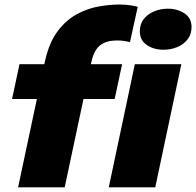

<svg xmlns="http://www.w3.org/2000/svg" viewBox="-20 -808 846 828"><path d="M58 0 139 -381H32L64 -531H171L174.5 -546.5Q192.5 -626 229.2 -674.2Q266 -722.5 312.2 -747.2Q358.5 -772 406.2 -780.2Q454 -788.5 494 -788.5Q522 -788.5 544.8 -784.8Q567.5 -781 574 -778.5L540.5 -626Q535 -628 519.5 -630.8Q504 -633.5 485.5 -633.5Q451.5 -633.5 429.2 -623.2Q407 -613 394.2 -593.2Q381.5 -573.5 375 -544.5L372 -531H506.5L474.5 -381H340L259 0ZM449 0 561.5 -531H762L649.5 0ZM685 -593.5Q643 -593.5 613 -614Q583 -634.5 583 -672.5Q583 -704.5 600.2 -726.2Q617.5 -748 645.2 -759.2Q673 -770.5 704 -770.5Q745.5 -770.5 775.8 -750.2Q806 -730 806 -691.5Q806 -660 788.8 -638Q771.5 -616 744 -604.8Q716.5 -593.5 685 -593.5Z"/></svg>

Font: Epilogue Black
Style: Italic
Weight: 900
Italic angle: -12°
Designer: Tyler Finck
Foundry: Etcetera Type Co
Version: Version 2.111